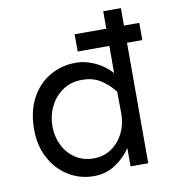

<svg xmlns="http://www.w3.org/2000/svg" viewBox="-81 -773 760 857"><g transform="rotate(-10 299.0 -344.0)"><path d="M300.8 -545.9V-624H593.8V-545.9ZM276.4 14.6Q213.9 14.6 162.1 -17.1Q110.4 -48.8 79.6 -105.5Q48.8 -162.1 48.8 -236.3Q48.8 -317.4 79.6 -376Q110.4 -434.6 164.1 -466.3Q217.8 -498 284.2 -498Q326.2 -498 369.6 -478Q413.1 -458 444.3 -422.9V-703.1H524.4V0H444.3V-83Q418.9 -43.9 375.5 -14.6Q332 14.6 276.4 14.6ZM289.1 -63.5Q334 -63.5 369.1 -86.9Q404.3 -110.4 424.8 -151.9Q445.3 -193.4 444.3 -245.1L443.4 -338.9Q413.1 -377 378.4 -397.5Q343.8 -418 298.8 -418Q246.1 -418 209 -392.1Q171.9 -366.2 151.9 -325.2Q131.8 -284.2 131.8 -236.3Q131.8 -189.5 151.4 -149.9Q170.9 -110.4 206.5 -86.9Q242.2 -63.5 289.1 -63.5Z"/></g></svg>

Font: Sen
Style: Regular
Weight: 400
Designer: Kosal Sen, Philatype
Foundry: Philatype
Version: Version 2.000;gftools[0.9.31]